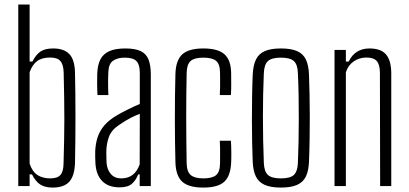

<svg xmlns="http://www.w3.org/2000/svg" viewBox="-20 -820 1802 846"><path d="M212 6.5Q177 6.5 156.5 -7.5Q136 -21.5 121 -51.5H110.5V0H60.5V-800H110.5V-549H123Q138 -579 158.2 -592.8Q178.5 -606.5 214.5 -606.5Q261.5 -606.5 285.5 -581.8Q309.5 -557 310.5 -498Q311.5 -457 312 -407.5Q312.5 -358 312.5 -305.2Q312.5 -252.5 312 -200.5Q311.5 -148.5 310.5 -102Q308.5 -44.5 285 -19Q261.5 6.5 212 6.5ZM201 -34Q233 -34 246.2 -49Q259.5 -64 260 -99Q261.5 -154.5 262.5 -200.8Q263.5 -247 263.5 -292.2Q263.5 -337.5 262.8 -387.8Q262 -438 260.5 -501Q259.5 -535.5 246.2 -551Q233 -566.5 201 -566.5Q164.5 -566.5 143.2 -550.5Q122 -534.5 110.5 -501.5V-99Q122.5 -63 145.5 -48.5Q168.5 -34 201 -34Z M506.5 5.5Q457.5 5.5 430.5 -22Q403.5 -49.5 400.5 -100Q400 -115 399.5 -126.8Q399 -138.5 399.5 -153.5Q401 -187 410 -215Q419 -243 439.8 -267.5Q460.5 -292 498 -313.5Q519.5 -326 546.5 -339.2Q573.5 -352.5 596 -362V-499.5Q596 -535 581.5 -550.5Q567 -566 529.5 -566Q498.5 -566 478.8 -552.8Q459 -539.5 457.5 -504.5Q456.5 -485.5 456.2 -466.2Q456 -447 456.5 -430.2Q457 -413.5 457.5 -401H409.5Q408 -429 408 -452.5Q408 -476 408.5 -497Q410 -534.5 422.5 -558.5Q435 -582.5 461.5 -594.5Q488 -606.5 532.5 -606.5Q575.5 -606.5 600 -594.8Q624.5 -583 634.5 -557.5Q644.5 -532 644.5 -492V0H595.5V-51.5H589Q579 -26 561.2 -10.2Q543.5 5.5 506.5 5.5ZM514 -34Q544.5 -34 564.5 -49.5Q584.5 -65 595.5 -96L596 -318.5Q576 -311 555 -300.2Q534 -289.5 504 -269Q471 -247 460 -217Q449 -187 448.5 -152.5Q448.5 -138.5 448.8 -125.8Q449 -113 449.5 -103Q452 -71.5 468.8 -52.8Q485.5 -34 514 -34Z M948.5 -401Q949.5 -419.5 949.8 -436.8Q950 -454 949.8 -470Q949.5 -486 949.5 -501Q949 -538.5 931.8 -552.2Q914.5 -566 876 -566Q837 -566 820.2 -551.5Q803.5 -537 802.5 -500Q801.5 -453.5 801 -404.5Q800.5 -355.5 800.5 -304.8Q800.5 -254 801 -202.2Q801.5 -150.5 802.5 -99.5Q803.5 -62.5 821 -48.2Q838.5 -34 876 -34Q914.5 -34 931.8 -48Q949 -62 949.5 -99.5Q949.5 -123 949.8 -146.5Q950 -170 948.5 -200H997.5Q999 -177 999.2 -149.2Q999.5 -121.5 998.5 -103.5Q996 -45 968.2 -19.2Q940.5 6.5 876 6.5Q811.5 6.5 783.2 -19.2Q755 -45 753 -103.5Q752 -145 751.2 -193Q750.5 -241 750.5 -292.5Q750.5 -344 751 -395.5Q751.5 -447 753 -495.5Q755 -555 783.5 -580.8Q812 -606.5 876 -606.5Q940.5 -606.5 969.2 -580.8Q998 -555 998.5 -496.5Q998.5 -474.5 998.8 -451Q999 -427.5 997.5 -401Z M1217.5 6.5Q1173.5 6.5 1146.8 -5.2Q1120 -17 1107.5 -42.2Q1095 -67.5 1093.5 -108.5Q1092 -144 1091 -190.8Q1090 -237.5 1090 -289.5Q1090 -341.5 1090.8 -393.2Q1091.5 -445 1093.5 -491Q1095.5 -532.5 1107.8 -557.8Q1120 -583 1146.8 -594.8Q1173.5 -606.5 1217.5 -606.5Q1262.5 -606.5 1289.2 -594.8Q1316 -583 1328 -557.5Q1340 -532 1341.5 -491Q1343 -450.5 1344 -403Q1345 -355.5 1345 -305.2Q1345 -255 1344.2 -205Q1343.5 -155 1341.5 -108.5Q1340 -67.5 1327.8 -42.2Q1315.5 -17 1288.8 -5.2Q1262 6.5 1217.5 6.5ZM1217.5 -34Q1260 -34 1275.5 -49.8Q1291 -65.5 1292.5 -100.5Q1294.5 -146.5 1295.5 -195.5Q1296.5 -244.5 1296.5 -295.5Q1296.5 -346.5 1295.8 -397.8Q1295 -449 1292.5 -499.5Q1291 -537 1274.2 -551.5Q1257.5 -566 1217.5 -566Q1177 -566 1160.5 -550.8Q1144 -535.5 1142.5 -497Q1140.5 -453 1139.5 -404.5Q1138.5 -356 1138.5 -305.2Q1138.5 -254.5 1139.5 -203.2Q1140.5 -152 1142.5 -102.5Q1144 -64.5 1160.5 -49.2Q1177 -34 1217.5 -34Z M1454 0V-600H1504V-549H1516.5Q1530.5 -578 1553.5 -592.2Q1576.5 -606.5 1608 -606.5Q1658.5 -606.5 1681 -580Q1703.5 -553.5 1704 -498V0H1655L1654 -501Q1653.5 -536 1640 -551.2Q1626.5 -566.5 1594.5 -566.5Q1563 -566.5 1538.5 -549.5Q1514 -532.5 1504 -501.5V0Z"/></svg>

Font: Big Shoulders Text ExtraLight
Style: Regular
Weight: 250
Version: Version 2.002